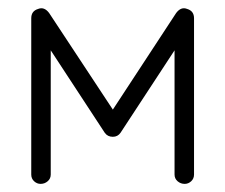

<svg xmlns="http://www.w3.org/2000/svg" viewBox="-20 -440 555 473"><path d="M80 13Q71 13 64 6.5Q57 0 57 -10V-395Q57 -413 74 -418Q89 -424 101 -408L258 -170L414 -408Q426 -424 441 -418Q458 -413 458 -395V-10Q458 0 451 6.5Q444 13 435 13Q425 13 417.5 6.5Q410 0 410 -10V-316L277 -113Q270 -103 258 -103Q245 -103 238 -113L105 -316V-10Q105 0 97.5 6.5Q90 13 80 13Z"/></svg>

Font: Zen Kurenaido
Style: Regular
Weight: 400
Designer: Yoshimichi Ohira
Foundry: Positype
Version: Version 1.001